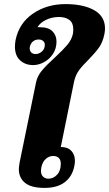

<svg xmlns="http://www.w3.org/2000/svg" viewBox="-20 -908 533 938"><path d="M72 -82Q72 -91 76 -115L156 -505Q162 -536 184.5 -563Q207 -590 249 -628Q288 -664 309 -689Q330 -714 336 -742Q338 -750 338 -765Q338 -796 319 -810.5Q300 -825 268 -825Q234 -825 205 -811Q176 -797 163 -775H175Q217 -775 236.5 -755Q256 -735 256 -705Q256 -671 239 -645Q222 -619 195.5 -604.5Q169 -590 142 -590Q104 -590 78.5 -613Q53 -636 53 -680Q53 -694 56 -712Q73 -795 141 -841.5Q209 -888 300 -888Q388 -888 440.5 -858Q493 -828 493 -769Q493 -756 490 -741Q482 -702 464.5 -677Q447 -652 413 -617Q383 -588 365.5 -564Q348 -540 341 -505L277 -190Q310 -190 328 -171.5Q346 -153 346 -122Q346 -110 343 -96Q333 -46 296.5 -18Q260 10 198 10Q133 10 102.5 -14.5Q72 -39 72 -82ZM198 -680Q199 -683 199 -689Q199 -701 190.5 -708Q182 -715 169 -715Q153 -715 141.5 -706Q130 -697 126 -680L125 -672Q125 -659 133 -651.5Q141 -644 154 -644Q169 -644 182 -654Q195 -664 198 -680ZM277 -108Q277 -127 267 -136.5Q257 -146 240 -146Q220 -146 204 -132Q188 -118 182 -91Q180 -79 180 -74Q180 -55 190.5 -45Q201 -35 217 -35Q240 -35 258.5 -54Q277 -73 277 -108Z"/></svg>

Font: Trirong Black
Style: Italic
Weight: 900
Italic angle: -12°
Designer: Katatrad Team
Foundry: CadsonDemak
Version: Version 1.001